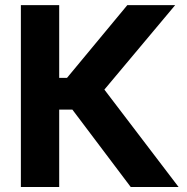

<svg xmlns="http://www.w3.org/2000/svg" viewBox="-20 -748 748 768"><path d="M502.9 0Q444.3 -77.1 269.5 -309.6Q256.8 -309.6 216.8 -309.6Q216.8 -232.4 216.8 0Q178.7 0 63.5 0Q63.5 -181.6 63.5 -727.5Q101.6 -727.5 216.8 -727.5Q216.8 -654.3 216.8 -436.5Q224.6 -436.5 248 -436.5Q308.6 -509.8 489.3 -727.5Q537.1 -727.5 680.7 -727.5Q609.4 -642.6 397.5 -389.6Q471.7 -292 694.3 0Q646.5 0 502.9 0Z"/></svg>

Font: DeepSea
Style: Bold
Weight: 700
Designer: Stem
Version: Version 3.019;git-0a5106e0b